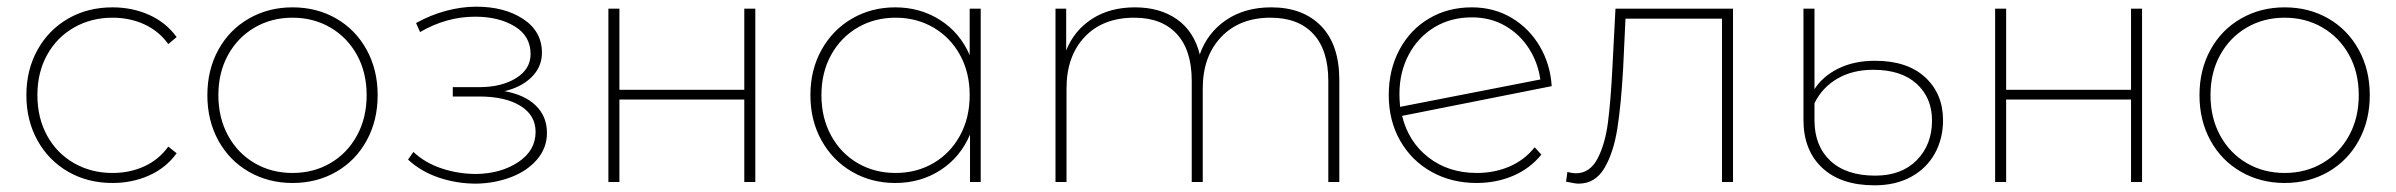

<svg xmlns="http://www.w3.org/2000/svg" viewBox="-20 -545 7177 575"><path d="M59 -260Q59 -336 92.5 -396Q126 -456 184.5 -489.5Q243 -523 317 -523Q376 -523 426.5 -500.5Q477 -478 509 -434L484 -413Q456 -452 412.5 -472Q369 -492 317 -492Q253 -492 201.5 -462.5Q150 -433 121 -380.5Q92 -328 92 -260Q92 -192 121 -139Q150 -86 201.5 -56.5Q253 -27 317 -27Q369 -27 412.5 -47Q456 -67 484 -106L509 -86Q477 -42 426.5 -19.5Q376 3 317 3Q243 3 184.5 -30.5Q126 -64 92.5 -124Q59 -184 59 -260Z M601 -260Q601 -336 634 -396Q667 -456 725.5 -489.5Q784 -523 856 -523Q929 -523 987 -489.5Q1045 -456 1078 -396Q1111 -336 1111 -260Q1111 -184 1078 -124Q1045 -64 987 -30.5Q929 3 856 3Q784 3 725.5 -30.5Q667 -64 634 -124Q601 -184 601 -260ZM1078 -260Q1078 -328 1049 -380.5Q1020 -433 969.5 -462.5Q919 -492 856 -492Q793 -492 742.5 -462.5Q692 -433 663 -380.5Q634 -328 634 -260Q634 -192 663 -139Q692 -86 742.5 -56.5Q793 -27 856 -27Q919 -27 969.5 -56.5Q1020 -86 1049 -139Q1078 -192 1078 -260Z M1618 -147Q1618 -102 1588.5 -67.5Q1559 -33 1510.5 -14.5Q1462 4 1406 5Q1348 5 1294.5 -13Q1241 -31 1202 -67L1218 -90Q1253 -57 1303 -40.5Q1353 -24 1406 -24Q1480 -25 1532 -59.5Q1584 -94 1584 -150Q1584 -200 1538.5 -228Q1493 -256 1415 -256H1336V-284H1415Q1482 -284 1525.5 -311Q1569 -338 1569 -383Q1569 -437 1521.5 -466Q1474 -495 1403 -495Q1317 -495 1238 -449L1226 -476Q1269 -500 1315.5 -512.5Q1362 -525 1406 -525Q1491 -525 1547 -488Q1603 -451 1603 -387Q1603 -345 1572.5 -314.5Q1542 -284 1491 -272Q1552 -261 1585 -228.5Q1618 -196 1618 -147Z M1802 -519H1835V-276H2209V-519H2242V0H2209V-247H1835V0H1802Z M2917 -519V0H2885V-142Q2856 -74 2796.5 -35.5Q2737 3 2661 3Q2590 3 2532 -30.5Q2474 -64 2440.5 -124Q2407 -184 2407 -260Q2407 -336 2440.5 -396Q2474 -456 2532 -489.5Q2590 -523 2661 -523Q2736 -523 2795.5 -485Q2855 -447 2884 -380V-519ZM2884 -260Q2884 -328 2855 -380.5Q2826 -433 2775.5 -462.5Q2725 -492 2662 -492Q2599 -492 2548.5 -462.5Q2498 -433 2469 -380.5Q2440 -328 2440 -260Q2440 -192 2469 -139Q2498 -86 2548.5 -56.5Q2599 -27 2662 -27Q2725 -27 2775.5 -56.5Q2826 -86 2855 -139Q2884 -192 2884 -260Z M3991 -305V0H3958V-303Q3958 -395 3913 -443.5Q3868 -492 3785 -492Q3692 -492 3637 -434Q3582 -376 3582 -280V0H3549V-303Q3549 -395 3504 -443.5Q3459 -492 3377 -492Q3283 -492 3228.5 -434.5Q3174 -377 3174 -280V0H3141V-519H3173V-394Q3197 -454 3250.5 -488.5Q3304 -523 3379 -523Q3454 -523 3505 -487Q3556 -451 3573 -382Q3596 -447 3652 -485Q3708 -523 3787 -523Q3882 -523 3936.5 -467Q3991 -411 3991 -305Z M4576 -104 4596 -82Q4562 -40 4511.5 -18.5Q4461 3 4402 3Q4327 3 4267 -30.5Q4207 -64 4173 -124Q4139 -184 4139 -260Q4139 -336 4171 -396Q4203 -456 4259.5 -489.5Q4316 -523 4388 -523Q4454 -523 4507 -491.5Q4560 -460 4591.5 -406Q4623 -352 4627 -287L4179 -198Q4198 -120 4258 -73.5Q4318 -27 4403 -27Q4456 -27 4501 -46.5Q4546 -66 4576 -104ZM4171 -263Q4171 -249 4173 -225L4593 -307Q4586 -357 4559 -399.5Q4532 -442 4488 -467.5Q4444 -493 4388 -493Q4325 -493 4276 -463.5Q4227 -434 4199 -381.5Q4171 -329 4171 -263Z M5170 -519V0H5137V-489H4848L4841 -341Q4835 -232 4823.5 -159.5Q4812 -87 4784.5 -41Q4757 5 4707 5Q4698 5 4670 -1L4674 -30Q4690 -26 4699 -26Q4741 -26 4764 -69.5Q4787 -113 4795.5 -178.5Q4804 -244 4809 -346L4818 -519Z M5381 -186V-519H5414V-278Q5439 -317 5486 -340Q5533 -363 5595 -363Q5692 -363 5745.5 -313.5Q5799 -264 5799 -185Q5799 -130 5774.5 -85.5Q5750 -41 5703.5 -15.5Q5657 10 5594 10Q5493 10 5437 -42.5Q5381 -95 5381 -186ZM5766 -184Q5766 -252 5720 -294Q5674 -336 5590 -336Q5528 -336 5482.5 -309.5Q5437 -283 5414 -236V-185Q5414 -108 5461.5 -63.5Q5509 -19 5596 -19Q5675 -19 5720.5 -65.5Q5766 -112 5766 -184Z M5955 -519H5988V-276H6362V-519H6395V0H6362V-247H5988V0H5955Z M6567 -260Q6567 -336 6600 -396Q6633 -456 6691.5 -489.5Q6750 -523 6822 -523Q6895 -523 6953 -489.5Q7011 -456 7044 -396Q7077 -336 7077 -260Q7077 -184 7044 -124Q7011 -64 6953 -30.5Q6895 3 6822 3Q6750 3 6691.5 -30.5Q6633 -64 6600 -124Q6567 -184 6567 -260ZM7044 -260Q7044 -328 7015 -380.5Q6986 -433 6935.5 -462.5Q6885 -492 6822 -492Q6759 -492 6708.5 -462.5Q6658 -433 6629 -380.5Q6600 -328 6600 -260Q6600 -192 6629 -139Q6658 -86 6708.5 -56.5Q6759 -27 6822 -27Q6885 -27 6935.5 -56.5Q6986 -86 7015 -139Q7044 -192 7044 -260Z"/></svg>

Font: Montserrat Alternates ExLight
Style: Regular
Weight: 275
Designer: Julieta Ulanovsky
Foundry: Julieta Ulanovsky
Version: Version 7.200